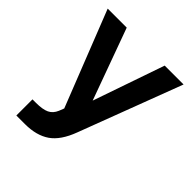

<svg xmlns="http://www.w3.org/2000/svg" viewBox="-185 -624 917 917"><g transform="rotate(45 273.5 -165.0)"><path d="M70 60.5H93Q138.5 60.5 162.2 49.2Q186 38 198 9.5L208 -16L17.5 -500H146L277.5 -138.5L402.5 -500H530L333 20.5Q302.5 102.5 253.8 136Q205 169.5 128 169.5H70Z"/></g></svg>

Font: Overused Grotesk SemiBold
Style: Regular
Weight: 610
Version: Version 0.004